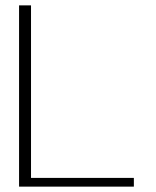

<svg xmlns="http://www.w3.org/2000/svg" viewBox="-20 -695 580 715"><path d="M51 0H478.5V-32.5H95.5V-675H51Z"/></svg>

Font: Anybody SemiExpanded ExtraLight
Style: Regular
Weight: 250
Width: 6
Version: Version 1.113;gftools[0.9.25]